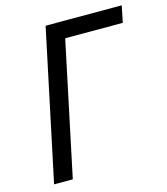

<svg xmlns="http://www.w3.org/2000/svg" viewBox="-107 -798 769 882"><g transform="rotate(-15 277.0 -357.0)"><path d="M41 0 192 -714H554L538 -635H264L130 0Z"/></g></svg>

Font: Noto Sans IKEA
Style: Italic
Weight: 400
Italic angle: -12°
Designer: Monotype Design Team
Foundry: Monotype Imaging Inc.
Version: Version 2.001